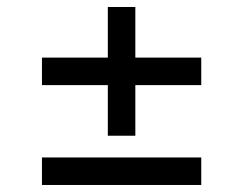

<svg xmlns="http://www.w3.org/2000/svg" viewBox="-20 -566 699 552"><path d="M100.6 -34.2V-113.3H558.6V-34.2ZM100.6 -321.3V-400.4H558.6V-321.3ZM290 -175.8V-545.9H369.1V-175.8Z"/></svg>

Font: Inter
Style: Regular
Weight: 400
Designer: Rasmus Andersson
Foundry: rsms
Version: Version 4.000;git-8c9346024